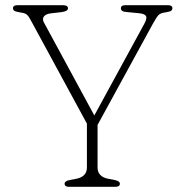

<svg xmlns="http://www.w3.org/2000/svg" viewBox="-20 -720 714 740"><path d="M442 -12Q442 0 425 0H246Q229 0 229 -12Q229 -22 248 -26L274 -31Q315 -39 315 -75V-243.5L97 -645Q90 -658 84 -663.2Q78 -668.5 67 -670.5L53 -673Q38.5 -675.5 34.2 -679.2Q30 -683 30 -688Q30 -700 47 -700H222Q242 -700 242 -688Q242 -676 215 -673L179.5 -669Q158 -667 149.8 -657.2Q141.5 -647.5 149.5 -633L343.5 -275L536 -628Q547.5 -648.5 542.8 -657.8Q538 -667 516 -669L465 -674Q446 -675.5 446 -688Q446 -700 463 -700H627.5Q644.5 -700 644.5 -688Q644.5 -683.5 640.8 -679.5Q637 -675.5 621.5 -673L615.5 -672Q598.5 -669.5 591.2 -662.2Q584 -655 569.5 -629L356 -238.5V-75Q356 -39 397 -31L423 -26Q442 -22 442 -12Z"/></svg>

Font: Fraunces 9pt S100 Thin
Style: Regular
Weight: 100
Version: Version 1.000; ttfautohint (v1.8.3)